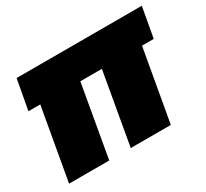

<svg xmlns="http://www.w3.org/2000/svg" viewBox="-118 -742 989 920"><g transform="rotate(-30 376.5 -282.0)"><path d="M29.8 -397.9 60.1 -564H752.9L723.1 -397.9H658.2L587.9 0H366.2L436 -397.9H316.9L247.1 0H24.9L95.2 -397.9Z"/></g></svg>

Font: SVN-Poppins Black
Style: Italic
Weight: 900
Italic angle: -10°
Designer: Ninad Kale (Devanagari), Jonny Pinhorn (Latin)
Foundry: Indian Type Foundry
Version: Version 3.002 2017